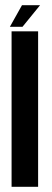

<svg xmlns="http://www.w3.org/2000/svg" viewBox="-20 -718 199 738"><path d="M24.5 0V-597.5H126.5V0ZM18 -615 64.5 -698H134L66.5 -615Z"/></svg>

Font: Anybody Condensed Medium
Style: Regular
Weight: 500
Width: 3
Designer: Tyler Finck
Foundry: Etcetera Type Company
Version: Version 1.010; ttfautohint (v1.8.3) -l 8 -r 50 -G 200 -x 14 